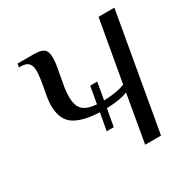

<svg xmlns="http://www.w3.org/2000/svg" viewBox="-150 -803 937 945"><g transform="rotate(-30 319.0 -330.0)"><path d="M618 -660 502 0H412L459 -270Q417 -252 339 -250L321 -152H281L299 -250Q206 -253 156.5 -285Q107 -317 107 -400Q107 -429 119 -487Q131 -549 131 -583Q131 -611 118 -625.5Q105 -640 74 -640H64L68 -660H158Q199 -660 216 -647.5Q233 -635 233 -599Q233 -576 228.5 -549.5Q224 -523 219 -498Q212 -463 208.5 -439.5Q205 -416 205 -391Q205 -339 229.5 -316.5Q254 -294 306 -291L323 -387H363L346 -290Q420 -292 466 -310L528 -660Z"/></g></svg>

Font: Philosopher
Style: Italic
Weight: 400
Italic angle: -10°
Designer: Jovanny Lemonad
Foundry: Jovanny Lemonad
Version: Version 2.000